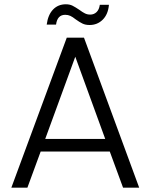

<svg xmlns="http://www.w3.org/2000/svg" viewBox="-20 -863 692 883"><path d="M32.2 0 287.1 -689.9H366.2L620.1 0H545.9L484.9 -166H167L106 0ZM188 -224.1H463.9L326.2 -602.1ZM194.8 -750Q200.7 -794.9 223.9 -819.1Q247.1 -843.3 282.7 -843.3Q300.8 -843.3 313.7 -836.7Q326.7 -830.1 344.7 -817.9Q359.9 -806.6 370.8 -801.3Q381.8 -795.9 395 -795.9Q412.1 -795.9 424.1 -807.4Q436 -818.8 439 -840.8H481Q477.1 -796.9 452.4 -772.5Q427.7 -748 392.1 -748Q373 -748 359.4 -754.6Q345.7 -761.2 328.1 -773.9Q314 -785.2 303.5 -790Q293 -794.9 279.8 -794.9Q243.7 -794.9 237.8 -750Z"/></svg>

Font: Poppins Light
Style: Regular
Weight: 300
Designer: Ninad Kale (Devanagari), Jonny Pinhorn (Latin)
Foundry: Indian Type Foundry
Version: 4.004